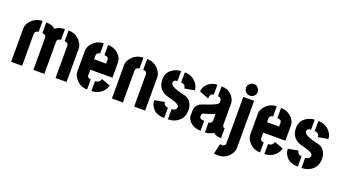

<svg xmlns="http://www.w3.org/2000/svg" viewBox="-66 -1346 3884 2180"><g transform="rotate(20 1875.5 -256.0)"><path d="M37.1 0V-405.3Q37.1 -454.1 80.1 -500Q134.8 -556.6 213.9 -557.6V-427.7Q174.8 -421.9 169.9 -388.7V0ZM258.8 -427.7V-557.6Q325.2 -556.6 372.1 -521.5Q417 -557.6 484.4 -557.6V-427.7Q439.5 -426.8 438.5 -388.7V0H305.7V-388.7Q303.7 -426.8 258.8 -427.7ZM528.3 -427.7V-557.6Q623 -557.6 677.7 -482.4Q707 -441.4 707 -405.3V0H574.2V-388.7Q572.3 -426.8 528.3 -427.7Z M781.2 -151.4V-407.2Q782.2 -455.1 825.2 -501Q877.9 -555.7 954.1 -556.6V-433.6Q925.8 -433.6 915 -409.2Q912.1 -403.3 912.1 -398.4V-349.6H1057.6V-397.5Q1056.6 -433.6 1006.8 -433.6V-556.6Q1078.1 -556.6 1131.8 -507.8Q1178.7 -464.8 1179.7 -408.2V-223.6H912.1V-151.4Q918.9 -123 955.1 -120.1V0Q863.3 0 809.6 -75.2Q781.2 -115.2 781.2 -151.4ZM1006.8 0V-119.1Q1059.6 -120.1 1074.2 -168.9L1180.7 -128.9Q1166 -66.4 1106.4 -28.3Q1060.5 0 1006.8 0Z M1254.9 0V-405.3Q1254.9 -454.1 1298.8 -501Q1352.5 -556.6 1432.6 -557.6V-427.7Q1391.6 -422.9 1387.7 -389.6V0ZM1477.5 -427.7V-557.6Q1572.3 -557.6 1627 -482.4Q1656.2 -441.4 1656.2 -405.3V0H1523.4V-389.6Q1523.4 -421.9 1487.3 -426.8Q1482.4 -427.7 1477.5 -427.7Z M1712.9 -146.5 1834 -168.9Q1834 -136.7 1867.2 -123Q1878.9 -119.1 1888.7 -118.2V4.9Q1775.4 4.9 1731.4 -75.2Q1712.9 -108.4 1712.9 -146.5ZM1718.8 -404.3Q1718.8 -495.1 1803.7 -539.1Q1845.7 -561.5 1886.7 -561.5V-440.4Q1838.9 -439.5 1838.9 -404.3Q1838.9 -367.2 1928.7 -338.9Q1961.9 -328.1 2006.8 -318.4Q2074.2 -305.7 2102.5 -243.2Q2117.2 -210.9 2117.2 -171.9Q2117.2 -70.3 2037.1 -22.5Q1991.2 4.9 1932.6 4.9V-118.2Q1966.8 -118.2 1983.4 -140.6Q1991.2 -151.4 1991.2 -164.1Q1991.2 -194.3 1917 -216.8Q1905.3 -219.7 1880.9 -226.6Q1829.1 -240.2 1809.6 -249Q1738.3 -285.2 1723.6 -355.5Q1718.8 -378.9 1718.8 -404.3ZM1930.7 -440.4 1931.6 -561.5Q2019.5 -561.5 2073.2 -497.1Q2107.4 -455.1 2107.4 -408.2L1987.3 -387.7Q1987.3 -431.6 1940.4 -439.5Q1934.6 -440.4 1930.7 -440.4Z M2161.1 -128.9Q2161.1 -72.3 2214.8 -33.2Q2260.7 0 2326.2 0V-120.1Q2276.4 -120.1 2270.5 -143.6Q2269.5 -149.4 2269.5 -155.3V-168.9Q2270.5 -185.5 2282.2 -191.4Q2287.1 -194.3 2318.4 -202.1Q2394.5 -223.6 2420.9 -239.3V-159.2Q2420.9 -129.9 2393.6 -122.1Q2386.7 -120.1 2378.9 -120.1V0Q2439.5 -1 2477.5 -31.2Q2513.7 0 2573.2 0V-121.1Q2546.9 -123 2545.9 -152.3V-407.2Q2545.9 -460.9 2501 -506.8Q2451.2 -556.6 2377.9 -556.6V-436.5Q2419.9 -433.6 2420.9 -398.4V-376Q2420.9 -348.6 2316.4 -313.5Q2226.6 -282.2 2213.9 -275.4Q2162.1 -241.2 2161.1 -178.7ZM2168 -417 2281.2 -374Q2282.2 -435.5 2327.1 -436.5V-556.6Q2259.8 -556.6 2209 -507.8Q2168.9 -466.8 2168 -417Z M2650.4 -527.3H2781.2V41Q2781.2 88.9 2741.2 135.7Q2691.4 193.4 2618.2 194.3H2556.6L2585.9 69.3H2614.3Q2620.1 69.3 2624.5 67.9Q2628.9 66.4 2632.3 64.5Q2635.7 62.5 2638.7 60.5Q2641.6 58.6 2643.6 55.7Q2645.5 52.7 2647 50.3Q2648.4 47.9 2648.9 45.9Q2649.4 43.9 2650.4 43V41ZM2643.6 -635.7Q2643.6 -675.8 2679.7 -696.3Q2696.3 -706.1 2714.8 -706.1Q2755.9 -706.1 2776.4 -669.9Q2785.2 -653.3 2785.2 -635.7Q2785.2 -594.7 2749 -574.2Q2732.4 -565.4 2714.8 -565.4Q2672.9 -565.4 2652.3 -602.5Q2643.6 -618.2 2643.6 -635.7Z M2871.1 -151.4V-407.2Q2872.1 -455.1 2915 -501Q2967.8 -555.7 3043.9 -556.6V-433.6Q3015.6 -433.6 3004.9 -409.2Q3002 -403.3 3002 -398.4V-349.6H3147.5V-397.5Q3146.5 -433.6 3096.7 -433.6V-556.6Q3168 -556.6 3221.7 -507.8Q3268.6 -464.8 3269.5 -408.2V-223.6H3002V-151.4Q3008.8 -123 3044.9 -120.1V0Q2953.1 0 2899.4 -75.2Q2871.1 -115.2 2871.1 -151.4ZM3096.7 0V-119.1Q3149.4 -120.1 3164.1 -168.9L3270.5 -128.9Q3255.9 -66.4 3196.3 -28.3Q3150.4 0 3096.7 0Z M3327.1 -146.5 3448.2 -168.9Q3448.2 -136.7 3481.4 -123Q3493.2 -119.1 3502.9 -118.2V4.9Q3389.6 4.9 3345.7 -75.2Q3327.1 -108.4 3327.1 -146.5ZM3333 -404.3Q3333 -495.1 3418 -539.1Q3460 -561.5 3501 -561.5V-440.4Q3453.1 -439.5 3453.1 -404.3Q3453.1 -367.2 3543 -338.9Q3576.2 -328.1 3621.1 -318.4Q3688.5 -305.7 3716.8 -243.2Q3731.4 -210.9 3731.4 -171.9Q3731.4 -70.3 3651.4 -22.5Q3605.5 4.9 3546.9 4.9V-118.2Q3581.1 -118.2 3597.7 -140.6Q3605.5 -151.4 3605.5 -164.1Q3605.5 -194.3 3531.2 -216.8Q3519.5 -219.7 3495.1 -226.6Q3443.4 -240.2 3423.8 -249Q3352.5 -285.2 3337.9 -355.5Q3333 -378.9 3333 -404.3ZM3544.9 -440.4 3545.9 -561.5Q3633.8 -561.5 3687.5 -497.1Q3721.7 -455.1 3721.7 -408.2L3601.6 -387.7Q3601.6 -431.6 3554.7 -439.5Q3548.8 -440.4 3544.9 -440.4Z"/></g></svg>

Font: Post No Bills Jaffna ExtraBold
Style: Regular
Weight: 800
Designer: Kosala Senevirathne, Siva Puranthara, Lasantha Premarathna, Tharique Azeez
Foundry: Mooniak
Version: Version 1.220 ; ttfautohint (v1.6)